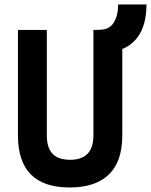

<svg xmlns="http://www.w3.org/2000/svg" viewBox="-20 -827 674 857"><path d="M444.8 -588.4 403.8 -693.4 428.2 -694.3Q468.8 -695.3 488 -726.6Q507.3 -757.8 507.3 -807.1H633.8Q633.8 -714.4 594 -660.6Q554.2 -606.9 474.1 -593.4ZM290.9 9.8Q60.1 9.8 60.1 -222.7V-693.4H189V-222.7Q189 -168.5 214.1 -141.1Q239.3 -113.8 293.2 -113.8Q397 -113.8 397 -222.7V-693.4H525.9V-222.7Q525.9 -106.4 466.1 -48.3Q406.4 9.8 290.9 9.8Z"/></svg>

Font: Cascadia Mono
Style: Regular
Weight: 400
Monospace: yes
Designer: Aaron Bell
Foundry: Saja Typeworks
Version: Version 2102.003